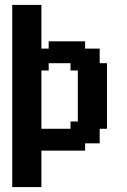

<svg xmlns="http://www.w3.org/2000/svg" viewBox="-20 -608 511 775"><path d="M29.4 -441.2H58.8V-411.8H29.4ZM58.8 -441.2H88.2V-411.8H58.8ZM88.2 -441.2H117.6V-411.8H88.2ZM29.4 -382.4H58.8V-352.9H29.4ZM29.4 -411.8H58.8V-382.4H29.4ZM88.2 -29.4H117.6V0H88.2ZM58.8 -29.4H88.2V0H58.8ZM29.4 -58.8H58.8V-29.4H29.4ZM29.4 -88.2H58.8V-58.8H29.4ZM29.4 -29.4H58.8V0H29.4ZM176.5 -441.2H205.9V-411.8H176.5ZM117.6 -441.2H147.1V-411.8H117.6ZM205.9 -441.2H235.3V-411.8H205.9ZM235.3 -441.2H264.7V-411.8H235.3ZM264.7 -441.2H294.1V-411.8H264.7ZM294.1 -441.2H323.5V-411.8H294.1ZM323.5 -411.8H352.9V-382.4H323.5ZM294.1 -411.8H323.5V-382.4H294.1ZM294.1 -382.4H323.5V-352.9H294.1ZM352.9 -411.8H382.4V-382.4H352.9ZM352.9 -382.4H382.4V-352.9H352.9ZM323.5 -382.4H352.9V-352.9H323.5ZM294.1 -352.9H323.5V-323.5H294.1ZM264.7 -352.9H294.1V-323.5H264.7ZM323.5 -352.9H352.9V-323.5H323.5ZM352.9 -352.9H382.4V-323.5H352.9ZM382.4 -352.9H411.8V-323.5H382.4ZM382.4 -323.5H411.8V-294.1H382.4ZM382.4 -294.1H411.8V-264.7H382.4ZM382.4 -264.7H411.8V-235.3H382.4ZM382.4 -235.3H411.8V-205.9H382.4ZM382.4 -205.9H411.8V-176.5H382.4ZM382.4 -176.5H411.8V-147.1H382.4ZM382.4 -147.1H411.8V-117.6H382.4ZM382.4 -117.6H411.8V-88.2H382.4ZM352.9 -117.6H382.4V-88.2H352.9ZM352.9 -88.2H382.4V-58.8H352.9ZM352.9 -58.8H382.4V-29.4H352.9ZM323.5 -58.8H352.9V-29.4H323.5ZM294.1 -58.8H323.5V-29.4H294.1ZM264.7 -88.2H294.1V-58.8H264.7ZM264.7 -117.6H294.1V-88.2H264.7ZM294.1 -117.6H323.5V-88.2H294.1ZM294.1 -88.2H323.5V-58.8H294.1ZM323.5 -88.2H352.9V-58.8H323.5ZM323.5 -117.6H352.9V-88.2H323.5ZM323.5 -147.1H352.9V-117.6H323.5ZM294.1 -147.1H323.5V-117.6H294.1ZM294.1 -176.5H323.5V-147.1H294.1ZM294.1 -205.9H323.5V-176.5H294.1ZM294.1 -235.3H323.5V-205.9H294.1ZM294.1 -264.7H323.5V-235.3H294.1ZM294.1 -294.1H323.5V-264.7H294.1ZM294.1 -323.5H323.5V-294.1H294.1ZM323.5 -323.5H352.9V-294.1H323.5ZM323.5 -294.1H352.9V-264.7H323.5ZM323.5 -264.7H352.9V-235.3H323.5ZM323.5 -235.3H352.9V-205.9H323.5ZM323.5 -205.9H352.9V-176.5H323.5ZM323.5 -176.5H352.9V-147.1H323.5ZM352.9 -147.1H382.4V-117.6H352.9ZM352.9 -176.5H382.4V-147.1H352.9ZM352.9 -205.9H382.4V-176.5H352.9ZM352.9 -235.3H382.4V-205.9H352.9ZM352.9 -264.7H382.4V-235.3H352.9ZM352.9 -294.1H382.4V-264.7H352.9ZM352.9 -323.5H382.4V-294.1H352.9ZM264.7 -58.8H294.1V-29.4H264.7ZM264.7 -29.4H294.1V0H264.7ZM294.1 -29.4H323.5V0H294.1ZM235.3 -29.4H264.7V0H235.3ZM205.9 -29.4H235.3V0H205.9ZM176.5 -29.4H205.9V0H176.5ZM147.1 -29.4H176.5V0H147.1ZM117.6 -29.4H147.1V0H117.6ZM117.6 -58.8H147.1V-29.4H117.6ZM88.2 -58.8H117.6V-29.4H88.2ZM58.8 -58.8H88.2V-29.4H58.8ZM58.8 -294.1H88.2V-264.7H58.8ZM58.8 -323.5H88.2V-294.1H58.8ZM29.4 -352.9H58.8V-323.5H29.4ZM58.8 -382.4H88.2V-352.9H58.8ZM88.2 -411.8H117.6V-382.4H88.2ZM117.6 -411.8H147.1V-382.4H117.6ZM147.1 -411.8H176.5V-382.4H147.1ZM147.1 -382.4H176.5V-352.9H147.1ZM147.1 -352.9H176.5V-323.5H147.1ZM117.6 -352.9H147.1V-323.5H117.6ZM88.2 -352.9H117.6V-323.5H88.2ZM117.6 -323.5H147.1V-294.1H117.6ZM117.6 -294.1H147.1V-264.7H117.6ZM117.6 -264.7H147.1V-235.3H117.6ZM147.1 -88.2H176.5V-58.8H147.1ZM176.5 -88.2H205.9V-58.8H176.5ZM205.9 -88.2H235.3V-58.8H205.9ZM235.3 -88.2H264.7V-58.8H235.3ZM235.3 -58.8H264.7V-29.4H235.3ZM205.9 -58.8H235.3V-29.4H205.9ZM176.5 -58.8H205.9V-29.4H176.5ZM147.1 -58.8H176.5V-29.4H147.1ZM117.6 -88.2H147.1V-58.8H117.6ZM88.2 -88.2H117.6V-58.8H88.2ZM88.2 -294.1H117.6V-264.7H88.2ZM88.2 -323.5H117.6V-294.1H88.2ZM88.2 -382.4H117.6V-352.9H88.2ZM117.6 -382.4H147.1V-352.9H117.6ZM176.5 -411.8H205.9V-382.4H176.5ZM205.9 -411.8H235.3V-382.4H205.9ZM235.3 -411.8H264.7V-382.4H235.3ZM264.7 -411.8H294.1V-382.4H264.7ZM264.7 -382.4H294.1V-352.9H264.7ZM235.3 -382.4H264.7V-352.9H235.3ZM205.9 -382.4H235.3V-352.9H205.9ZM176.5 -382.4H205.9V-352.9H176.5ZM58.8 -411.8H88.2V-382.4H58.8ZM58.8 -88.2H88.2V-58.8H58.8ZM58.8 -352.9H88.2V-323.5H58.8ZM29.4 -323.5H58.8V-294.1H29.4ZM29.4 -294.1H58.8V-264.7H29.4ZM29.4 -117.6H58.8V-88.2H29.4ZM58.8 -117.6H88.2V-88.2H58.8ZM88.2 -117.6H117.6V-88.2H88.2ZM117.6 -117.6H147.1V-88.2H117.6ZM88.2 -264.7H117.6V-235.3H88.2ZM58.8 -264.7H88.2V-235.3H58.8ZM29.4 -264.7H58.8V-235.3H29.4ZM29.4 -235.3H58.8V-205.9H29.4ZM29.4 -205.9H58.8V-176.5H29.4ZM29.4 -176.5H58.8V-147.1H29.4ZM58.8 -176.5H88.2V-147.1H58.8ZM58.8 -147.1H88.2V-117.6H58.8ZM88.2 -147.1H117.6V-117.6H88.2ZM29.4 -147.1H58.8V-117.6H29.4ZM117.6 -147.1H147.1V-117.6H117.6ZM117.6 -176.5H147.1V-147.1H117.6ZM117.6 -205.9H147.1V-176.5H117.6ZM117.6 -235.3H147.1V-205.9H117.6ZM88.2 -235.3H117.6V-205.9H88.2ZM58.8 -235.3H88.2V-205.9H58.8ZM58.8 -205.9H88.2V-176.5H58.8ZM88.2 -176.5H117.6V-147.1H88.2ZM88.2 -205.9H117.6V-176.5H88.2ZM29.4 0H58.8V29.4H29.4ZM58.8 0H88.2V29.4H58.8ZM88.2 0H117.6V29.4H88.2ZM117.6 0H147.1V29.4H117.6ZM117.6 29.4H147.1V58.8H117.6ZM117.6 58.8H147.1V88.2H117.6ZM88.2 58.8H117.6V88.2H88.2ZM58.8 58.8H88.2V88.2H58.8ZM58.8 29.4H88.2V58.8H58.8ZM29.4 29.4H58.8V58.8H29.4ZM88.2 29.4H117.6V58.8H88.2ZM29.4 58.8H58.8V88.2H29.4ZM29.4 88.2H58.8V117.6H29.4ZM58.8 88.2H88.2V117.6H58.8ZM88.2 88.2H117.6V117.6H88.2ZM117.6 88.2H147.1V117.6H117.6ZM117.6 117.6H147.1V147.1H117.6ZM88.2 117.6H117.6V147.1H88.2ZM58.8 117.6H88.2V147.1H58.8ZM29.4 117.6H58.8V147.1H29.4ZM29.4 -470.6H58.8V-441.2H29.4ZM29.4 -500H58.8V-470.6H29.4ZM29.4 -529.4H58.8V-500H29.4ZM29.4 -558.8H58.8V-529.4H29.4ZM29.4 -588.2H58.8V-558.8H29.4ZM58.8 -588.2H88.2V-558.8H58.8ZM88.2 -588.2H117.6V-558.8H88.2ZM117.6 -588.2H147.1V-558.8H117.6ZM117.6 -558.8H147.1V-529.4H117.6ZM117.6 -529.4H147.1V-500H117.6ZM117.6 -500H147.1V-470.6H117.6ZM117.6 -470.6H147.1V-441.2H117.6ZM88.2 -470.6H117.6V-441.2H88.2ZM58.8 -470.6H88.2V-441.2H58.8ZM58.8 -500H88.2V-470.6H58.8ZM58.8 -529.4H88.2V-500H58.8ZM58.8 -558.8H88.2V-529.4H58.8ZM88.2 -558.8H117.6V-529.4H88.2ZM88.2 -529.4H117.6V-500H88.2ZM88.2 -500H117.6V-470.6H88.2Z"/></svg>

Font: Jersey 20
Style: Regular
Weight: 400
Designer: Sarah Cadigan-Fried
Version: Version 1.000; ttfautohint (v1.8.4.7-5d5b)